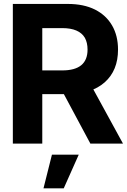

<svg xmlns="http://www.w3.org/2000/svg" viewBox="-20 -748 664 1000"><path d="M200.2 0H46.9V-727.5H333.5Q416 -727.5 474.6 -698.2Q532.7 -668.9 563.7 -615.5Q594.7 -562 594.7 -489.7Q594.7 -380.9 525.4 -319.3Q456.1 -257.8 329.6 -257.8H137.7V-381.3H304.7Q436 -381.3 436 -489.7Q436 -525.9 421.9 -551.3Q392.1 -601.6 304.2 -601.6H200.2ZM620.6 0H450.7L273.4 -331.1H439.5ZM312 232.9H206.5L250.5 57.6H390.1Z"/></svg>

Font: Inter Tight Stencil
Style: Bold
Weight: 700
Designer: Rasmus Andersson
Foundry: rsms
Version: Version 3.004;Glyphs 3.1.2 (3151)